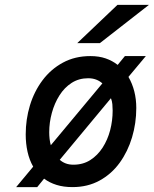

<svg xmlns="http://www.w3.org/2000/svg" viewBox="-20 -752 628 784"><path d="M46 12 115.5 -71.5Q100 -98.5 92.5 -132Q85 -165.5 85 -203Q85 -264.5 102.2 -321.5Q119.5 -378.5 153.5 -424Q187.5 -469.5 236.8 -496.2Q286 -523 349 -523Q384 -523 411.5 -513.5Q439 -504 460.5 -487L490 -523H575.5L504.5 -438Q536.5 -382.5 536.5 -311Q536.5 -249 519.2 -191.2Q502 -133.5 468.8 -87.5Q435.5 -41.5 386.8 -14.8Q338 12 276 12Q239.5 12 210.8 3Q182 -6 160 -22.5L132 12ZM280 -79.5Q319 -79.5 348.8 -98.5Q378.5 -117.5 399 -149.2Q419.5 -181 429.8 -220.2Q440 -259.5 440 -300.5Q440 -313.5 438.8 -326.5Q437.5 -339.5 433 -351L224 -99.5Q234.5 -90 248.2 -84.8Q262 -79.5 280 -79.5ZM187.5 -159 398 -411.5Q387 -421.5 372.5 -427Q358 -432.5 340 -432.5Q302 -432.5 272.5 -413.5Q243 -394.5 222.8 -362.5Q202.5 -330.5 191.8 -291.2Q181 -252 181 -212Q181 -198.5 182.5 -184.8Q184 -171 187.5 -159ZM295.5 -576 459.5 -732H588L388 -576Z"/></svg>

Font: Overpass Medium
Style: Italic
Weight: 500
Italic angle: -10°
Designer: Delve Withrington, Dave Bailey, Thomas Jockin
Foundry: Delve Fonts LLC
Version: Version 4.000